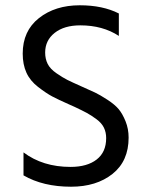

<svg xmlns="http://www.w3.org/2000/svg" viewBox="-20 -700 564 727"><path d="M467 -179Q467 -90 406 -41.5Q345 7 249 7Q143 7 69 -36V-123Q142 -68 247 -68Q310 -68 346 -96Q382 -124 382 -177Q382 -199 373.5 -216.5Q365 -234 345.5 -248.5Q326 -263 308.5 -272.5Q291 -282 261 -296Q255 -299 243 -304Q200 -323 177.5 -335Q155 -347 124.5 -370.5Q94 -394 80 -425Q66 -456 66 -497Q66 -583 127.5 -631.5Q189 -680 282 -680Q369 -680 430 -649V-564Q369 -604 284 -604Q223 -604 187 -575.5Q151 -547 151 -501Q151 -477 160.5 -458Q170 -439 194 -422.5Q218 -406 235 -397.5Q252 -389 288 -373Q322 -358 340 -349.5Q358 -341 386.5 -322.5Q415 -304 429.5 -286.5Q444 -269 455.5 -240.5Q467 -212 467 -179Z"/></svg>

Font: Hind Vadodara
Style: Regular
Weight: 400
Designer: Hitesh Malaviya
Foundry: Indian Type Foundry
Version: Version 1.001;PS 1.0;hotconv 1.0.86;makeotf.lib2.5.63406; tt